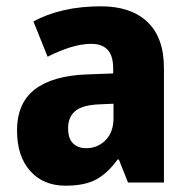

<svg xmlns="http://www.w3.org/2000/svg" viewBox="-20 -579 601 609"><path d="M300 -559Q395 -559 447.5 -509.5Q500 -460 500 -363V0H386L357 -73H353Q322 -30 285.5 -10Q249 10 188 10Q117 10 75.5 -37Q34 -84 34 -165Q34 -252 90.5 -295.5Q147 -339 256 -343L339 -346V-361Q339 -403 321 -421.5Q303 -440 270 -440Q239 -440 203.5 -429Q168 -418 131 -399L86 -511Q128 -534 182 -546.5Q236 -559 300 -559ZM295 -248Q242 -246 219 -227Q196 -208 196 -172Q196 -140 211.5 -124.5Q227 -109 253 -109Q290 -109 315 -134.5Q340 -160 340 -204V-250Z"/></svg>

Font: Noto Sans Lao UI SemCond ExtBd
Style: Regular
Weight: 800
Width: 4
Designer: Monotype Design Team
Foundry: Monotype Imaging Inc.
Version: Version 2.000; ttfautohint (v1.8.4.7-5d5b)